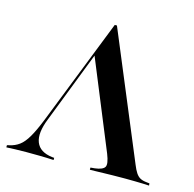

<svg xmlns="http://www.w3.org/2000/svg" viewBox="-100 -672 771 763"><g transform="rotate(15 286.0 -290.5)"><path d="M289.5 -581.5 504 -66.9Q512.1 -46.8 519.8 -35.1Q527.4 -23.4 537.5 -17.7Q547.6 -12.1 562.9 -10.5L576.6 -8.9L577.4 0Q566.1 -0.8 551.2 -1.2Q536.3 -1.6 518.5 -2Q500.8 -2.4 480.6 -2.4H471.8H469.4Q447.6 -2.4 427.4 -2Q407.3 -1.6 389.9 -1.2Q372.6 -0.8 358.5 -0.4Q344.4 0 333.9 0V-8.9L351.6 -10.5Q383.9 -14.5 391.5 -27.4Q399.2 -40.3 383.9 -79L232.3 -448.4L243.5 -466.1L121 -150Q96 -87.9 110.1 -52Q124.2 -16.1 175.8 -9.7L184.7 -8.9V0Q154.8 -1.6 125 -2Q95.2 -2.4 71 -2.4Q45.2 -2.4 26.2 -1.6Q7.3 -0.8 -9.7 0V-8.9L0 -11.3Q22.6 -16.1 39.9 -29Q57.3 -41.9 73.4 -69.4Q89.5 -96.8 108.1 -143.5L280.6 -581.5Z"/></g></svg>

Font: Playfair 144pt SemiCondensed SemiBold
Style: Regular
Weight: 600
Width: 4
Designer: Claus Eggers Sørensen
Foundry: Claus Eggers Sørensen
Version: Version 2.203